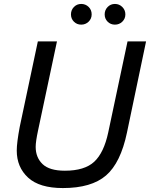

<svg xmlns="http://www.w3.org/2000/svg" viewBox="-20 -940 761 974"><path d="M624 -267Q592 -114 518 -50Q444 14 299 14Q180 14 122.5 -39Q65 -92 65 -176Q65 -216 80 -296L172 -730H269L173 -278Q161 -222 161 -195Q161 -141 196 -107.5Q231 -74 309 -74Q409 -74 458 -119.5Q507 -165 529 -268L627 -730H721ZM445 -867Q445 -845 429.5 -830Q414 -815 392 -815Q370 -815 355 -830Q340 -845 340 -867Q340 -889 355 -904.5Q370 -920 392 -920Q414 -920 429.5 -905Q445 -890 445 -867ZM526 -830Q511 -845 511 -867Q511 -889 526 -904.5Q541 -920 563 -920Q585 -920 600.5 -904.5Q616 -889 616 -867Q616 -845 600.5 -830Q585 -815 563 -815Q541 -815 526 -830Z"/></svg>

Font: Nacelle
Style: Italic
Weight: 400
Italic angle: -12°
Designer: Sora Sagano
Foundry: Sora Sagano
Version: Version 1.000;FEAKit 1.0